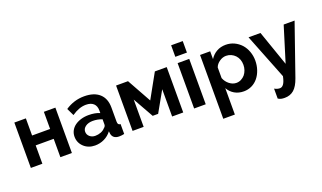

<svg xmlns="http://www.w3.org/2000/svg" viewBox="-90 -1293 3491 2084"><g transform="rotate(-20 1656.0 -251.0)"><path d="M63 -524V0H196V-212H404V0H537V-524H404V-326H196V-524Z M995 -84 998 -55Q1003 -26 1024 -9.5Q1045 7 1082 7Q1109 7 1141 0V-114Q1124 -115 1116.5 -124Q1109 -133 1109 -154V-317Q1109 -421 1047 -477Q985 -533 871 -533Q753 -533 653 -466L694 -381Q779 -440 858 -440Q915 -440 945 -412Q975 -384 975 -332V-302Q921 -325 847 -325Q799 -325 758 -312.5Q717 -300 687 -278Q657 -256 640.5 -224.5Q624 -193 624 -156Q624 -86 675 -38Q699 -15 732 -2.5Q765 10 803 10Q860 10 910 -14Q960 -38 995 -84ZM751 -167Q751 -203 784 -226.5Q817 -250 869 -250Q922 -250 975 -230V-170Q975 -148 953 -132Q936 -112 905.5 -100Q875 -88 841 -88Q803 -88 777 -110.5Q751 -133 751 -167Z M1238 -524V0H1366V-315L1499 -79H1562L1695 -315V0H1823V-524H1686L1531 -245L1376 -524Z M2083 -730H1949V-597H2083ZM2083 -524H1949V0H2083Z M2687 -69Q2717 -106 2734 -156.5Q2751 -207 2751 -263Q2751 -317 2733 -367Q2715 -417 2682 -454Q2648 -491 2603 -512Q2558 -533 2506 -533Q2447 -533 2401 -507Q2355 -481 2325 -434V-524H2208V213H2342V-92Q2369 -44 2415 -17Q2461 10 2522 10Q2571 10 2613.5 -10.5Q2656 -31 2687 -69ZM2342 -208V-331Q2355 -368 2393 -394Q2429 -419 2469 -419Q2499 -419 2526 -407Q2553 -395 2573 -374Q2614 -330 2614 -263Q2614 -232 2604 -203Q2594 -174 2576 -152Q2557 -130 2531.5 -117Q2506 -104 2477 -104Q2435 -104 2397.5 -133Q2360 -162 2342 -208Z M2914 228Q2978 228 3021 190.5Q3064 153 3094 68L3300 -524H3174L3048 -116L2906 -524H2768L2975 0Q2962 62 2943 87Q2925 112 2900 112Q2870 112 2838 94V209Q2855 220 2872.5 224Q2890 228 2914 228Z"/></g></svg>

Font: RT Raleway Bold
Style: Regular
Weight: 400
Designer: Matt McInerney, Pablo Impallari, Rodrigo Fuenzalida — Edited by Milan Moffatt in April 2016
Foundry: Matt McInerney, Pablo Impallari, Rodrigo Fuenzalida — Edited by Milan Moffatt in April 2016
Version: Version 3.001